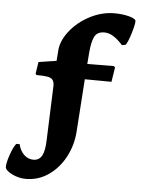

<svg xmlns="http://www.w3.org/2000/svg" viewBox="-92 -641 621 846"><g transform="rotate(5 218.5 -217.5)"><path d="M61 -297 57 -303 65 -355 144 -367 147 -406Q148 -452 182.5 -497Q217 -542 270.5 -570Q324 -598 380 -598Q417 -598 446 -590Q475 -582 475 -571Q475 -556 463 -516.5Q451 -477 441 -464L425 -461Q402 -486 382.5 -498Q363 -510 343 -510Q312 -510 300 -487.5Q288 -465 284 -416L280 -365L398 -366L403 -360L393 -296L275 -297L259 -63Q255 -5 228 47Q201 99 155.5 131Q110 163 54 163Q22 163 -8 148Q-38 133 -38 117Q-38 99 -25.5 63Q-13 27 -1 13H14Q20 41 38 58.5Q56 76 80 76Q105 76 117.5 54Q130 32 131 -19L140 -259Q139 -275 132.5 -283Q126 -291 110 -294Q94 -297 61 -297Z"/></g></svg>

Font: Alegreya ExtraBold
Style: Italic
Weight: 800
Italic angle: -7°
Designer: Juan Pablo del Peral
Foundry: Huerta Tipografica
Version: Version 2.007; ttfautohint (v1.6)